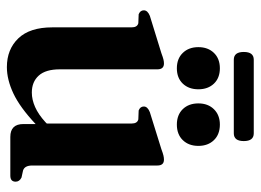

<svg xmlns="http://www.w3.org/2000/svg" viewBox="-120 -628 758 558"><g transform="rotate(90 259.0 -349.0)"><path d="M59.5 -122V-352.5Q59.5 -369 47.5 -372L21.5 -373Q10 -377.5 10 -388Q10 -399 26 -405.5L134.5 -439Q146.5 -443.5 152.8 -445Q159 -446.5 164.5 -446.5Q181.5 -446.5 181.5 -427.5V-144Q181.5 -102.5 199.8 -82.5Q218 -62.5 249 -62.5Q269.5 -62.5 291 -72Q312.5 -81.5 335 -102L339 -106V-352.5Q339 -369 327 -372L301 -373Q289.5 -377.5 289.5 -388Q289.5 -399 306 -405.5L413.5 -439Q425.5 -443.5 432 -445Q438.5 -446.5 444 -446.5Q461 -446.5 461 -427.5V-64Q461 -41.5 475.5 -37L496 -32.5Q508 -26.5 508 -15.5Q508 0 490.5 0H378Q340.5 0 340.5 -38V-73.5Q292 -28 251.8 -9Q211.5 10 175 10Q123.5 10 91.5 -23.2Q59.5 -56.5 59.5 -122ZM178.5 -484Q150.5 -484 133.8 -501.2Q117 -518.5 117 -546.5Q117 -574.5 133.8 -591.8Q150.5 -609 178.5 -609Q206.5 -609 223 -591.8Q239.5 -574.5 239.5 -546.5Q239.5 -518.5 223 -501.2Q206.5 -484 178.5 -484ZM342 -484Q314 -484 297.2 -501.2Q280.5 -518.5 280.5 -546.5Q280.5 -574.5 297.5 -591.8Q314.5 -609 342 -609Q370.5 -609 387.2 -591.8Q404 -574.5 404 -546.5Q404 -518.5 387.2 -501.2Q370.5 -484 342 -484ZM131 -678.5Q131 -707.5 153.5 -707.5H367.5Q390 -707.5 390 -678.5Q390 -649.5 367.5 -649.5H153.5Q131 -649.5 131 -678.5Z"/></g></svg>

Font: Fraunces 144pt Soft SemiBold
Style: Regular
Weight: 600
Version: Version 1.000;[b76b70a41]